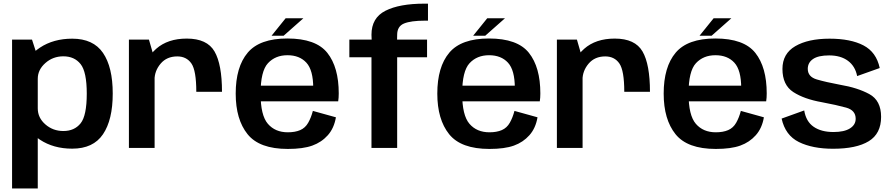

<svg xmlns="http://www.w3.org/2000/svg" viewBox="-20 -809 4882 1050"><path d="M46 221.5H186.5V-495.5L155 -592.5H46ZM375 4Q490 4 543.2 -74.8Q596.5 -153.5 596.5 -297.5Q596.5 -442 543.2 -519.8Q490 -597.5 375 -597.5Q272.5 -597.5 198.5 -548.5Q124.5 -499.5 124.5 -442.5L186.5 -378Q186.5 -427.5 228 -464.2Q269.5 -501 326.5 -501Q387 -501 420.8 -458.5Q454.5 -416 454.5 -297Q454.5 -176.5 420.8 -134.5Q387 -92.5 326.5 -92.5Q269.5 -92.5 228 -128.8Q186.5 -165 186.5 -216.5L124.5 -151Q124.5 -94 198.5 -45Q272.5 4 375 4Z M1053.5 -307H1194Q1194 -457 1153.2 -527.5Q1112.5 -598 1001.5 -598Q897.5 -598 834.2 -542.2Q771 -486.5 771 -405.5L825 -371.5Q825 -421.5 858.5 -461Q892 -500.5 949.5 -500.5Q1000 -500.5 1026.8 -461.8Q1053.5 -423 1053.5 -307ZM685 0H825.5V-485L794.5 -592.5H685Z M1554 5.5V-85.5Q1485 -85.5 1445 -131.8Q1405 -178 1405 -297Q1405 -420 1445.5 -463.5Q1486 -507 1552 -507Q1618 -507 1655.5 -466.2Q1693 -425.5 1693 -327.5L1699 -340.5H1391.5V-255H1829.5Q1832.5 -274 1832.5 -298Q1832.5 -441.5 1770 -520Q1707.5 -598.5 1551.5 -598.5Q1400 -598.5 1334.5 -520.8Q1269 -443 1269 -297Q1269 -156 1333.8 -75.2Q1398.5 5.5 1554 5.5ZM1554 -85.5V5.5Q1637.5 5.5 1688 -12.8Q1738.5 -31 1772.8 -69.5Q1807 -108 1817 -167.5L1691 -202.5Q1681.5 -166 1665.5 -137.8Q1649.5 -109.5 1621.8 -97.5Q1594 -85.5 1554 -85.5ZM1465 -613.5H1531L1639 -709H1542Z M2011.5 0H2152V-496H2315.5V-592.5H2151.5L2152 -618.5Q2152 -665 2189.5 -680.5Q2227 -696 2304 -696H2320.5V-789H2301Q2164.5 -789 2088 -750.2Q2011.5 -711.5 2011.5 -619L2012.5 -592.5H1890.5V-496H2011.5Z M2656.5 5.5V-85.5Q2587.5 -85.5 2547.5 -131.8Q2507.5 -178 2507.5 -297Q2507.5 -420 2548 -463.5Q2588.5 -507 2654.5 -507Q2720.5 -507 2758 -466.2Q2795.5 -425.5 2795.5 -327.5L2801.5 -340.5H2494V-255H2932Q2935 -274 2935 -298Q2935 -441.5 2872.5 -520Q2810 -598.5 2654 -598.5Q2502.5 -598.5 2437 -520.8Q2371.5 -443 2371.5 -297Q2371.5 -156 2436.2 -75.2Q2501 5.5 2656.5 5.5ZM2656.5 -85.5V5.5Q2740 5.5 2790.5 -12.8Q2841 -31 2875.2 -69.5Q2909.5 -108 2919.5 -167.5L2793.5 -202.5Q2784 -166 2768 -137.8Q2752 -109.5 2724.2 -97.5Q2696.5 -85.5 2656.5 -85.5ZM2567.5 -613.5H2633.5L2741.5 -709H2644.5Z M3394 -307H3534.5Q3534.5 -457 3493.8 -527.5Q3453 -598 3342 -598Q3238 -598 3174.8 -542.2Q3111.5 -486.5 3111.5 -405.5L3165.5 -371.5Q3165.5 -421.5 3199 -461Q3232.5 -500.5 3290 -500.5Q3340.5 -500.5 3367.2 -461.8Q3394 -423 3394 -307ZM3025.5 0H3166V-485L3135 -592.5H3025.5Z M3894.5 5.5V-85.5Q3825.5 -85.5 3785.5 -131.8Q3745.5 -178 3745.5 -297Q3745.5 -420 3786 -463.5Q3826.5 -507 3892.5 -507Q3958.5 -507 3996 -466.2Q4033.5 -425.5 4033.5 -327.5L4039.5 -340.5H3732V-255H4170Q4173 -274 4173 -298Q4173 -441.5 4110.5 -520Q4048 -598.5 3892 -598.5Q3740.5 -598.5 3675 -520.8Q3609.5 -443 3609.5 -297Q3609.5 -156 3674.2 -75.2Q3739 5.5 3894.5 5.5ZM3894.5 -85.5V5.5Q3978 5.5 4028.5 -12.8Q4079 -31 4113.2 -69.5Q4147.5 -108 4157.5 -167.5L4031.5 -202.5Q4022 -166 4006 -137.8Q3990 -109.5 3962.2 -97.5Q3934.5 -85.5 3894.5 -85.5ZM3805.5 -613.5H3871.5L3979.5 -709H3882.5Z M4536 4.5Q4663.5 4.5 4731 -36.8Q4798.5 -78 4798.5 -170Q4798.5 -259.5 4734 -294.5Q4669.5 -329.5 4574 -345.5Q4496.5 -360 4447 -374.5Q4397.5 -389 4397.5 -432.5Q4397.5 -466.5 4426.2 -486.2Q4455 -506 4514.5 -506Q4577.5 -506 4617.2 -476.5Q4657 -447 4667.5 -393L4791 -437Q4772.5 -524 4702 -560.8Q4631.5 -597.5 4516.5 -597.5Q4399.5 -597.5 4329.2 -556.5Q4259 -515.5 4259 -432Q4259 -344 4318.5 -305.5Q4378 -267 4475 -250Q4555 -235 4607.2 -220.5Q4659.5 -206 4659.5 -159.5Q4659.5 -126.5 4628.2 -106.8Q4597 -87 4538 -87Q4471 -87 4429.5 -115.8Q4388 -144.5 4378 -205L4254.5 -160.5Q4274.5 -69 4349 -32.2Q4423.5 4.5 4536 4.5Z"/></svg>

Font: Anybody UltraCondensed Thin SemiBold
Style: Regular
Weight: 600
Version: Version 1.111